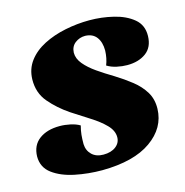

<svg xmlns="http://www.w3.org/2000/svg" viewBox="-106 -612 689 715"><g transform="rotate(-15 238.5 -254.0)"><path d="M203 22Q149 22 98 11.5Q47 1 14 -23.5Q-19 -48 -19 -90Q-18 -133 12 -155.5Q42 -178 91 -178Q111 -178 132 -173.5Q153 -169 168 -160Q163 -141 161.5 -125.5Q160 -110 160 -90Q161 -65 177.5 -49Q194 -33 222 -33Q252 -33 270 -47Q288 -61 288 -83Q288 -108 266 -130.5Q244 -153 210.5 -174Q177 -195 142 -218Q99 -247 68 -283.5Q37 -320 38 -372Q39 -412 61.5 -442Q84 -472 122 -491.5Q160 -511 206.5 -520.5Q253 -530 300 -530Q347 -530 392.5 -519Q438 -508 467.5 -483.5Q497 -459 496 -417Q495 -374 466.5 -353Q438 -332 394 -332Q375 -332 354 -336.5Q333 -341 317 -351Q327 -376 328 -406Q328 -438 313.5 -457.5Q299 -477 270 -478Q248 -478 231 -465Q214 -452 213 -428Q213 -405 230.5 -384Q248 -363 276 -343.5Q304 -324 336 -305Q370 -284 398.5 -261.5Q427 -239 444 -211Q461 -183 460 -146Q458 -73 391.5 -26Q325 21 203 22Z"/></g></svg>

Font: Sansita Swashed ExtraBold
Style: Regular
Weight: 800
Designer: Pablo Cosgaya
Foundry: Omnibus-Type
Version: Version 1.003; ttfautohint (v1.8.3)